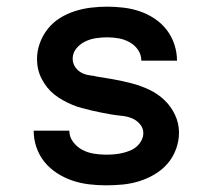

<svg xmlns="http://www.w3.org/2000/svg" viewBox="-20 -548 640 576"><path d="M298 8Q273 8 247.5 5Q222 2 198 -6Q174 -14 152 -28Q130 -42 114 -61.5Q98 -81 89.5 -105.5Q81 -130 81 -156H188Q188 -137 199.5 -122Q211 -107 227 -98.5Q243 -90 261.5 -87Q280 -84 298 -84Q310 -84 322 -85Q334 -86 345.5 -88.5Q357 -91 368.5 -95.5Q380 -100 389 -107.5Q398 -115 404 -126Q410 -137 410 -149Q410 -164 399.5 -176Q389 -188 375 -193.5Q361 -199 345.5 -200.5Q330 -202 315 -204.5Q300 -207 285 -210Q270 -213 255 -216.5Q240 -220 225 -224Q210 -228 196 -234Q182 -240 168.5 -247.5Q155 -255 143 -264.5Q131 -274 121.5 -286Q112 -298 105 -311.5Q98 -325 94.5 -340Q91 -355 91 -371Q91 -395 99.5 -418.5Q108 -442 123.5 -461.5Q139 -481 160 -494Q181 -507 204.5 -514.5Q228 -522 252.5 -525Q277 -528 302 -528Q326 -528 351 -525Q376 -522 399.5 -514Q423 -506 444 -492Q465 -478 480 -458.5Q495 -439 503 -415Q511 -391 511 -366H404Q404 -384 394 -398.5Q384 -413 368.5 -421.5Q353 -430 336 -433Q319 -436 302 -436Q285 -436 268 -433.5Q251 -431 235.5 -423.5Q220 -416 209 -402.5Q198 -389 198 -372Q198 -360 204 -349.5Q210 -339 220 -332.5Q230 -326 241.5 -323.5Q253 -321 264 -320L266 -319Q293 -315 320.5 -310Q348 -305 375 -298Q402 -291 427.5 -279Q453 -267 473 -248Q493 -229 505 -203.5Q517 -178 517 -150Q517 -125 508 -100.5Q499 -76 482.5 -57Q466 -38 444 -25Q422 -12 398 -4.5Q374 3 349 5.5Q324 8 298 8Z"/></svg>

Font: Iosevka Custom SmBdEx
Style: Regular
Weight: 600
Width: 7
Monospace: yes
Designer: Belleve Invis
Foundry: Belleve Invis
Version: Version 11.2.4; ttfautohint (v1.8.4)